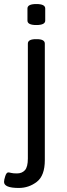

<svg xmlns="http://www.w3.org/2000/svg" viewBox="-37 -719 333 951"><path d="M-17 182Q-17 172 -11 153.5Q-5 135 4 135Q9 135 18.5 137.5Q28 140 47 140Q72 140 86.5 124Q101 108 101 66V-503Q101 -525 141 -525H145Q185 -525 185 -503V74Q185 151 145.5 181.5Q106 212 56 212Q-17 212 -17 182ZM99 -617V-677Q99 -699 143 -699Q187 -699 187 -677V-617Q187 -595 143 -595Q99 -595 99 -617Z"/></svg>

Font: Asap-Regular
Style: Regular
Weight: 400
Designer: Pablo Cosgaya
Foundry: Omnibus-Type
Version: Version 2.000; ttfautohint (v1.8)